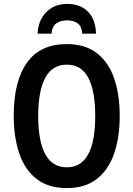

<svg xmlns="http://www.w3.org/2000/svg" viewBox="-20 -950 681 980"><path d="M591 -358Q591 -248 562 -165Q533 -82 473.5 -36Q414 10 321 10Q227 10 167 -36.5Q107 -83 78.5 -166.5Q50 -250 50 -359Q50 -535 117.5 -630Q185 -725 321 -725Q414 -725 474 -679Q534 -633 562.5 -550.5Q591 -468 591 -358ZM175 -358Q175 -230 211 -163Q247 -96 321 -96Q466 -96 466 -358Q466 -487 430.5 -553.5Q395 -620 321 -620Q247 -620 211 -553Q175 -486 175 -358ZM323 -930Q390 -930 429 -890.5Q468 -851 470 -778H400Q397 -815 377 -830.5Q357 -846 322 -846Q290 -846 268 -831Q246 -816 243 -778H172Q175 -847 216.5 -888.5Q258 -930 323 -930Z"/></svg>

Font: Noto Sans Condensed SemiBold
Style: Regular
Weight: 600
Width: 3
Designer: Monotype Design Team
Foundry: Monotype Imaging Inc.
Version: Version 2.013; ttfautohint (v1.8.4.7-5d5b)